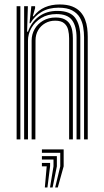

<svg xmlns="http://www.w3.org/2000/svg" viewBox="-20 -628 467 865"><path d="M358.7 0V-460.4Q358.7 -482.3 354.9 -505.5Q351.2 -528.8 339.7 -548.8Q328.2 -568.7 305.2 -581.1Q282.3 -593.4 243.9 -593.4Q199.9 -593.4 167.8 -574.7Q135.7 -556 116.9 -523.4H113L121.2 -600H138.1L138.2 -591.6L127.7 -554.6H131.4Q152.9 -582.5 182.3 -595.2Q211.6 -607.9 248.4 -607.9Q282.4 -607.9 305.3 -598.9Q328.1 -589.9 342 -574.6Q356 -559.2 363.2 -540.3Q370.5 -521.4 372.9 -501.3Q375.3 -481.3 375.3 -462.8V0ZM54.9 0V-600H71.8V0ZM122.5 0V-445.4Q122.5 -473.4 136.1 -497Q149.7 -520.6 174 -534.8Q198.4 -549.1 230.5 -549.1Q256.1 -549.1 271.5 -540.8Q287 -532.5 295 -518.8Q302.9 -505.2 305.6 -488.6Q308.3 -472.1 308.3 -455.6V0H291.4V-454.8Q291.4 -475.3 287 -493.5Q282.7 -511.7 269.1 -523.2Q255.6 -534.8 228.4 -534.8Q203.5 -534.8 183.5 -523.3Q163.5 -511.9 151.8 -492Q140.2 -472.1 140.1 -446.7L139.4 0ZM88.7 0V-600H105.6L102.1 -485.3H106.1Q121.6 -529.3 156.1 -554.2Q190.5 -579.2 239.2 -578.9Q296.3 -578.6 319 -547.3Q341.8 -516.1 341.8 -459.6V0H324.9V-458Q324.9 -509.9 304.6 -537.2Q284.3 -564.6 234.3 -564.6Q195 -564.6 166.3 -547.2Q137.5 -529.9 121.8 -502.5Q106 -475.1 106 -444.5V0ZM228.6 216.6 251.5 121.3V60.3H168.8V45H266.8V121.3L240.3 216.6ZM182 216.6 190.4 121.3H168.8V106.1H205.7V121.3L193.7 216.6ZM205.3 216.6 221 121.3V90.8H168.8V75.5H236.2V121.3L217 216.6Z"/></svg>

Font: Big Shoulders Inline Text SC Thin
Style: Regular
Weight: 100
Designer: Patric King
Foundry: XO Type Co
Version: Version 2.002